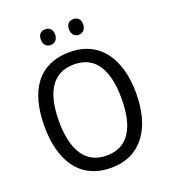

<svg xmlns="http://www.w3.org/2000/svg" viewBox="-161 -1020 1018 1147"><g transform="rotate(-20 348.0 -446.5)"><path d="M214 -854C214 -820 234 -803 259 -803C284 -803 305 -820 305 -854C305 -888 284 -903 259 -903C234 -903 214 -888 214 -854ZM393 -854C393 -820 413 -803 438 -803C462 -803 483 -820 483 -854C483 -888 462 -903 438 -903C413 -903 393 -888 393 -854ZM640 -358C640 -574 544 -725 349 -725C153 -725 57 -587 57 -359C57 -145 147 10 349 10C544 10 640 -143 640 -358ZM149 -358C149 -542 213 -647 349 -647C484 -647 547 -543 547 -358C547 -173 484 -68 348 -68C214 -68 149 -174 149 -358Z"/></g></svg>

Font: Noto Sans Malayalam SemiCondensed
Style: Regular
Weight: 400
Width: 4
Designer: Jelle Bosma - Monotype Design Team
Foundry: Monotype Imaging Inc.
Version: Version 2.104